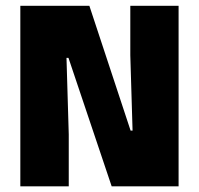

<svg xmlns="http://www.w3.org/2000/svg" viewBox="-20 -660 704 680"><path d="M296.5 -639.5 442.5 -197.5H449.5L441.5 -464.5V-639.5H612.5V0H375.5L222.5 -455H215.5L223.5 -184V0H52V-639.5Z"/></svg>

Font: Anek Telugu Medium ExtraBold
Style: Regular
Weight: 800
Version: Version 1.003